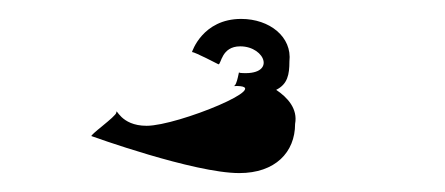

<svg xmlns="http://www.w3.org/2000/svg" viewBox="-20 -707 470 203"><path d="M77 -563C77 -563 185 -524 233 -524C271 -524 292 -546 292 -576C295 -592 284 -604 272 -612C284 -618 286 -628 286 -642C289 -668 265 -687 235 -687C194 -687 183 -652 183 -652C186 -652 211 -639 211 -639C214 -639 214 -658 234 -658C261 -658 273 -626 233 -630C233 -636 231 -616 227 -616C275 -618 168 -574 135 -574C107 -574 103 -594 103 -588C103 -584 73 -563 77 -563Z"/></svg>

Font: Ampere
Style: UltExt
Weight: 400
Version: Version 1